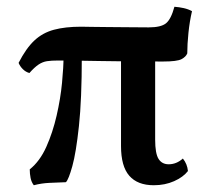

<svg xmlns="http://www.w3.org/2000/svg" viewBox="-20 -539 623 568"><path d="M67 -323Q56 -326 47.5 -334.5Q39 -343 35 -353Q57 -396 81.5 -419Q106 -442 139.5 -451Q173 -460 220 -460Q232 -460 251 -459.5Q270 -459 295.5 -459Q321 -459 352.5 -458.5Q384 -458 420 -458Q456 -458 471 -470Q486 -482 496 -519Q510 -518 523.5 -515Q537 -512 548 -506Q541 -476 537.5 -442Q534 -408 534 -381Q530 -371 517 -364Q504 -357 462 -357Q353 -357 274 -358.5Q195 -360 152 -360Q132 -360 119 -358Q106 -356 94 -348Q82 -340 67 -323ZM80 9Q73 0 70.5 -12.5Q68 -25 68 -38Q98 -62 117 -104.5Q136 -147 147.5 -197Q159 -247 163.5 -294Q168 -341 168 -373L222 -372Q222 -245 213.5 -166Q205 -87 194 -47.5Q183 -8 175 0Q149 1 126 2Q103 3 80 9ZM435 9Q387 9 362.5 -19Q338 -47 338 -107V-381H439V-126Q439 -85 449 -69Q459 -53 479 -53Q502 -53 521 -70Q534 -54 536 -33Q522 -15 495 -3Q468 9 435 9Z"/></svg>

Font: Vollkorn Medium
Style: Regular
Weight: 500
Designer: Friedrich Althausen
Foundry: Friedrich Althausen
Version: Version 5.000